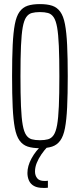

<svg xmlns="http://www.w3.org/2000/svg" viewBox="-20 -716 390 938"><path d="M175 8Q139 8 115 0Q91 -8 75.5 -29.5Q60 -51 52.5 -90.5Q45 -130 42 -192Q39 -254 39 -344Q39 -434 42 -496Q45 -558 52.5 -597.5Q60 -637 75.5 -658.5Q91 -680 115 -688Q139 -696 175 -696Q211 -696 235 -688Q259 -680 274.5 -658.5Q290 -637 297.5 -597.5Q305 -558 308 -496Q311 -434 311 -344Q311 -254 308 -192Q305 -130 297.5 -90.5Q290 -51 274.5 -29.5Q259 -8 235 0Q211 8 175 8ZM175 -31Q198 -31 214.5 -35.5Q231 -40 242 -56Q253 -72 259 -105.5Q265 -139 267.5 -197Q270 -255 270 -344Q270 -433 267.5 -491Q265 -549 259 -582.5Q253 -616 242 -632Q231 -648 214.5 -652.5Q198 -657 175 -657Q152 -657 135.5 -652.5Q119 -648 108 -632Q97 -616 91 -582.5Q85 -549 82.5 -491Q80 -433 80 -344Q80 -255 82.5 -197Q85 -139 91 -105.5Q97 -72 108 -56Q119 -40 135.5 -35.5Q152 -31 175 -31ZM191 202Q163 202 146 192.5Q129 183 121.5 166Q114 149 114 129Q114 95 134 58Q154 21 188 -10L213 0Q196 18 182 38.5Q168 59 159.5 80Q151 101 151 122Q151 141 161.5 154.5Q172 168 197 168Q200 168 203.5 168Q207 168 214 167V201Q207 202 202.5 202Q198 202 191 202Z"/></svg>

Font: Saira UltraCondensed ExtraLight
Style: Regular
Weight: 250
Width: 1
Designer: Hector Gatti with collaboration of the Omnibus-Type team
Foundry: Omnibus-Type
Version: Version 1.101